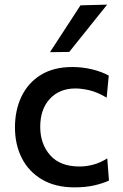

<svg xmlns="http://www.w3.org/2000/svg" viewBox="-20 -798 531 828"><path d="M301 10Q219 10 161.5 -23.8Q104 -57.5 74.2 -116Q44.5 -174.5 44.5 -248.5Q44.5 -323 72.8 -382Q101 -441 156.2 -475Q211.5 -509 292 -509Q336 -509 377.8 -498.8Q419.5 -488.5 449 -472L440 -377Q398 -401.5 364.5 -409Q331 -416.5 305.5 -416.5Q236.5 -416.5 195 -371.8Q153.5 -327 153.5 -251Q153.5 -177.5 196.2 -128.8Q239 -80 323 -80Q354 -80 384.2 -88.5Q414.5 -97 442.5 -115L450 -19.5Q425 -7.5 387.8 1.2Q350.5 10 301 10ZM195.5 -573Q228.5 -623.5 261.5 -674.2Q294.5 -725 327 -775L442 -778Q400 -725.5 359.5 -675Q318.5 -624 278.5 -574Z"/></svg>

Font: Heraclito Medium
Style: Regular
Weight: 500
Designer: Kostas Bartsokas (font) & Cristiano Sobral (main changes)
Foundry: Kostas Bartsokas (font) & Cristiano Sobral (main changes)
Version: Version 1.00;July 8, 2020;FontCreator 13.0.0.2655 64-bit